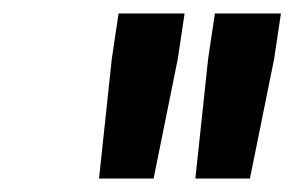

<svg xmlns="http://www.w3.org/2000/svg" viewBox="-20 -769 437 285"><path d="M127 -504 146 -682 156 -749H254L244 -682L208 -504ZM270 -504 289 -682 299 -749H397L387 -682L351 -504Z"/></svg>

Font: Exo Thin Medium
Style: Italic
Weight: 500
Italic angle: -9°
Version: Version 2.000